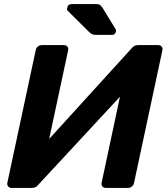

<svg xmlns="http://www.w3.org/2000/svg" viewBox="-20 -921 816 941"><path d="M36 0Q26 0 20 -7.5Q14 -15 16 -25L155 -675Q157 -686 165.5 -693Q174 -700 185 -700H294Q304 -700 310 -693Q316 -686 314 -675L221 -240L623 -682Q628 -689 636.5 -694.5Q645 -700 657 -700H756Q766 -700 772 -693Q778 -686 776 -675L637 -25Q635 -14 626.5 -7Q618 0 608 0H499Q488 0 482 -7Q476 -14 478 -25L568 -447L170 -18Q166 -12 157.5 -6Q149 0 135 0ZM451 -750Q438 -750 431 -753.5Q424 -757 417 -764L312 -868Q307 -873 309 -881Q312 -901 332 -901H450Q463 -901 469 -897.5Q475 -894 483 -882L546 -779Q550 -773 548 -766Q544 -750 529 -750Z"/></svg>

Font: Rubik Light SemiBold
Style: Italic
Weight: 600
Italic angle: -12°
Version: Version 2.104